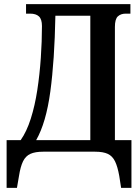

<svg xmlns="http://www.w3.org/2000/svg" viewBox="-20 -734 679 929"><path d="M12 175V-56H80Q109 -97 129 -160Q149 -223 160.5 -298.5Q172 -374 177.5 -454Q183 -534 183 -608Q183 -641 168.5 -654.5Q154 -668 126 -668H106V-714H611V-668H588Q565 -668 550.5 -655Q536 -642 536 -604V-56H616V175H566L557 117Q549 72 536.5 46.5Q524 21 501.5 10.5Q479 0 440 0H189Q150 0 127 10.5Q104 21 91.5 46.5Q79 72 72 117L62 175ZM155 -56H417V-658H248Q244 -442 223.5 -291Q203 -140 155 -56Z"/></svg>

Font: Noto Serif ExtraCondensed SemiBold
Style: Regular
Weight: 600
Width: 2
Designer: Monotype Design Team
Foundry: Monotype Imaging Inc.
Version: Version 2.015; ttfautohint (v1.8.4.7-5d5b)